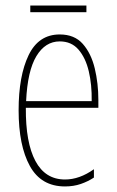

<svg xmlns="http://www.w3.org/2000/svg" viewBox="-20 -712 420 691"><path d="M195 -588Q248 -588 278 -554Q308 -520 321 -466Q334 -412 334 -352V-324H73Q72 -199 107.5 -132.5Q143 -66 214 -66Q266 -66 318 -103V-73Q297 -59 271 -50Q245 -41 214 -41Q128 -41 87.5 -114.5Q47 -188 47 -315Q47 -439 83 -513.5Q119 -588 195 -588ZM195 -563Q143 -563 111 -510Q79 -457 74 -348H310Q311 -407 299.5 -455.5Q288 -504 262.5 -533.5Q237 -563 195 -563ZM291 -692V-668H89V-692Z"/></svg>

Font: Noto Sans Tamil UI ExtraCondensed Thin
Style: Regular
Weight: 100
Width: 2
Designer: Jelle Bosma - Monotype Design Team
Foundry: Monotype Imaging Inc.
Version: Version 2.004; ttfautohint (v1.8.4.7-5d5b)